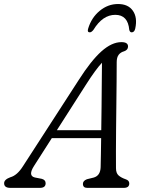

<svg xmlns="http://www.w3.org/2000/svg" viewBox="-47 -912 700 932"><path d="M118.5 -107Q87.5 -59 122 -50.5L155.5 -44Q174.5 -39 174.5 -22.5Q174.5 0 146.5 0H3.5Q-27 0 -27 -22.5Q-27 -40.5 3 -51.5Q36.5 -60.5 65 -106L336 -525Q395 -617.5 445.2 -662.5Q495.5 -707.5 542.5 -707.5Q574.5 -707.5 574.5 -686.5Q574.5 -669.5 555.5 -663Q538.5 -658.5 529 -646Q519.5 -633.5 519.5 -610Q519.5 -571 519 -517.5Q518.5 -464 517.8 -404.5Q517 -345 516.5 -286.5Q516 -228 515.8 -178.5Q515.5 -129 516 -96Q516 -72 528.2 -60.8Q540.5 -49.5 564 -41.5Q580.5 -36 580.5 -21.5Q580.5 0 553.5 0H376.5Q355.5 0 355.5 -19.5Q355.5 -34.5 375 -42L407.5 -50Q440 -59 441.5 -100Q442 -126 442.8 -162.5Q443.5 -199 444 -241.5H204.5ZM369 -499 229 -280H444.5Q445.5 -335.5 446 -394Q446.5 -452.5 447 -507.8Q447.5 -563 448 -607.5Q433 -591.5 413.2 -564.5Q393.5 -537.5 369 -499ZM512.5 -840Q451 -840 406.5 -767Q397 -755 389 -755Q375 -755 381 -773.5Q397 -826.5 437 -859.5Q477 -892.5 526 -892.5Q575.5 -892.5 598.2 -859.5Q621 -826.5 609.5 -773.5Q605.5 -755 592 -755Q583.5 -755 580.5 -767Q574 -840 512.5 -840Z"/></svg>

Font: Fraunces 9pt S100 Light
Style: Italic
Weight: 300
Italic angle: -16°
Version: Version 1.000; ttfautohint (v1.8.3)